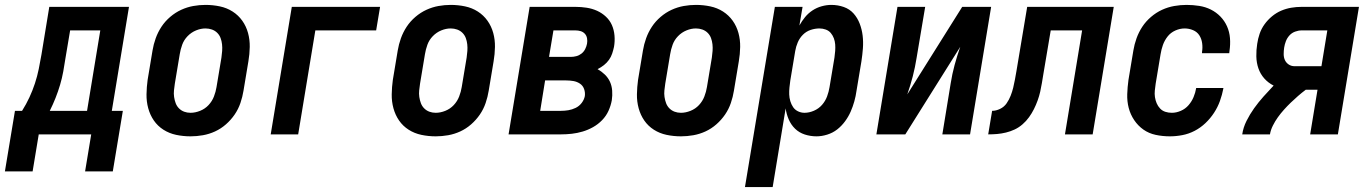

<svg xmlns="http://www.w3.org/2000/svg" viewBox="-71 -548 5591 783"><path d="M-51 151 -10 -96H19Q36 -123 49 -151Q62 -179 71.5 -208Q81 -237 87 -266.5Q93 -296 98 -325L130 -520H455L385 -96H430L389 151H276L301 0H87L62 151ZM132 -96H284L338 -424H215L196 -311Q192 -284 187 -256.5Q182 -229 174 -202Q166 -175 155.5 -148.5Q145 -122 132 -96Z M706 8Q676 8 647.5 2Q619 -4 595.5 -19Q572 -34 556.5 -56.5Q541 -79 533.5 -106.5Q526 -134 526.5 -163.5Q527 -193 531 -222L551 -342Q555 -367 564 -392Q573 -417 587.5 -439Q602 -461 623 -479Q644 -497 668 -508Q692 -519 717 -523.5Q742 -528 767 -528Q797 -528 825.5 -522Q854 -516 877.5 -501Q901 -486 917 -463.5Q933 -441 940.5 -413.5Q948 -386 947.5 -356.5Q947 -327 942 -298L922 -178Q918 -153 909.5 -128Q901 -103 886 -81Q871 -59 850.5 -41Q830 -23 806 -12Q782 -1 756.5 3.5Q731 8 706 8ZM706 -88Q725 -88 745 -96Q765 -104 779.5 -119.5Q794 -135 801.5 -154.5Q809 -174 812 -193L832 -313Q834 -327 835 -340.5Q836 -354 834.5 -367.5Q833 -381 828.5 -393Q824 -405 815 -414Q806 -423 793.5 -427.5Q781 -432 767 -432Q748 -432 728.5 -424Q709 -416 694 -400.5Q679 -385 672 -365.5Q665 -346 662 -327L642 -207Q640 -193 638.5 -179.5Q637 -166 639 -152.5Q641 -139 645.5 -127Q650 -115 659 -106Q668 -97 680 -92.5Q692 -88 706 -88Z M1033 0 1119 -520H1479L1463 -424H1215L1145 0Z M1706 8Q1676 8 1647.5 2Q1619 -4 1595.5 -19Q1572 -34 1556.5 -56.5Q1541 -79 1533.5 -106.5Q1526 -134 1526.5 -163.5Q1527 -193 1531 -222L1551 -342Q1555 -367 1564 -392Q1573 -417 1587.5 -439Q1602 -461 1623 -479Q1644 -497 1668 -508Q1692 -519 1717 -523.5Q1742 -528 1767 -528Q1797 -528 1825.5 -522Q1854 -516 1877.5 -501Q1901 -486 1917 -463.5Q1933 -441 1940.5 -413.5Q1948 -386 1947.5 -356.5Q1947 -327 1942 -298L1922 -178Q1918 -153 1909.5 -128Q1901 -103 1886 -81Q1871 -59 1850.5 -41Q1830 -23 1806 -12Q1782 -1 1756.5 3.5Q1731 8 1706 8ZM1706 -88Q1725 -88 1745 -96Q1765 -104 1779.5 -119.5Q1794 -135 1801.5 -154.5Q1809 -174 1812 -193L1832 -313Q1834 -327 1835 -340.5Q1836 -354 1834.5 -367.5Q1833 -381 1828.5 -393Q1824 -405 1815 -414Q1806 -423 1793.5 -427.5Q1781 -432 1767 -432Q1748 -432 1728.5 -424Q1709 -416 1694 -400.5Q1679 -385 1672 -365.5Q1665 -346 1662 -327L1642 -207Q1640 -193 1638.5 -179.5Q1637 -166 1639 -152.5Q1641 -139 1645.5 -127Q1650 -115 1659 -106Q1668 -97 1680 -92.5Q1692 -88 1706 -88Z M2217 0H2003L2089 -520H2276Q2299 -520 2321.5 -516.5Q2344 -513 2364 -504Q2384 -495 2400 -480Q2416 -465 2424.5 -445.5Q2433 -426 2435 -403Q2437 -380 2433 -357Q2430 -343 2425.5 -329.5Q2421 -316 2412.5 -304Q2404 -292 2392 -282.5Q2380 -273 2366 -266Q2382 -257 2395.5 -244Q2409 -231 2416.5 -214.5Q2424 -198 2425.5 -178.5Q2427 -159 2424 -139Q2420 -117 2410.5 -96Q2401 -75 2384.5 -58Q2368 -41 2347.5 -29.5Q2327 -18 2305 -11.5Q2283 -5 2261 -2.5Q2239 0 2217 0ZM2168 -316H2257Q2268 -316 2279.5 -319Q2291 -322 2300.5 -329.5Q2310 -337 2315.5 -348Q2321 -359 2323 -370Q2325 -381 2323 -392Q2321 -403 2314 -410.5Q2307 -418 2297 -421Q2287 -424 2276 -424H2186ZM2132 -96H2217Q2232 -96 2247 -98.5Q2262 -101 2276.5 -108Q2291 -115 2301 -128Q2311 -141 2314 -156Q2316 -171 2311 -185Q2306 -199 2294 -207Q2282 -215 2267.5 -217.5Q2253 -220 2238 -220H2152Z M2706 8Q2676 8 2647.5 2Q2619 -4 2595.5 -19Q2572 -34 2556.5 -56.5Q2541 -79 2533.5 -106.5Q2526 -134 2526.5 -163.5Q2527 -193 2531 -222L2551 -342Q2555 -367 2564 -392Q2573 -417 2587.5 -439Q2602 -461 2623 -479Q2644 -497 2668 -508Q2692 -519 2717 -523.5Q2742 -528 2767 -528Q2797 -528 2825.5 -522Q2854 -516 2877.5 -501Q2901 -486 2917 -463.5Q2933 -441 2940.5 -413.5Q2948 -386 2947.5 -356.5Q2947 -327 2942 -298L2922 -178Q2918 -153 2909.5 -128Q2901 -103 2886 -81Q2871 -59 2850.5 -41Q2830 -23 2806 -12Q2782 -1 2756.5 3.5Q2731 8 2706 8ZM2706 -88Q2725 -88 2745 -96Q2765 -104 2779.5 -119.5Q2794 -135 2801.5 -154.5Q2809 -174 2812 -193L2832 -313Q2834 -327 2835 -340.5Q2836 -354 2834.5 -367.5Q2833 -381 2828.5 -393Q2824 -405 2815 -414Q2806 -423 2793.5 -427.5Q2781 -432 2767 -432Q2748 -432 2728.5 -424Q2709 -416 2694 -400.5Q2679 -385 2672 -365.5Q2665 -346 2662 -327L2642 -207Q2640 -193 2638.5 -179.5Q2637 -166 2639 -152.5Q2641 -139 2645.5 -127Q2650 -115 2659 -106Q2668 -97 2680 -92.5Q2692 -88 2706 -88Z M2967 215 3089 -520H3202L3189 -444Q3199 -462 3212 -478Q3225 -494 3242.5 -505.5Q3260 -517 3280 -522.5Q3300 -528 3319 -528Q3346 -528 3370 -519.5Q3394 -511 3410 -493Q3426 -475 3435 -451.5Q3444 -428 3447 -402.5Q3450 -377 3448 -350.5Q3446 -324 3442 -298L3422 -178Q3419 -156 3413 -134.5Q3407 -113 3398 -92.5Q3389 -72 3375 -53Q3361 -34 3343 -20Q3325 -6 3302.5 1Q3280 8 3259 8Q3234 8 3211 0.5Q3188 -7 3171.5 -23Q3155 -39 3145.5 -61Q3136 -83 3133 -106L3080 215ZM3210 -88Q3229 -88 3248.5 -96.5Q3268 -105 3281.5 -120.5Q3295 -136 3302 -155Q3309 -174 3312 -193L3332 -313Q3334 -327 3335 -340.5Q3336 -354 3335 -367Q3334 -380 3329.5 -392Q3325 -404 3317 -413.5Q3309 -423 3296.5 -427.5Q3284 -432 3271 -432Q3253 -432 3235 -426Q3217 -420 3203.5 -406.5Q3190 -393 3182.5 -375.5Q3175 -358 3172 -340L3152 -220Q3150 -206 3148.5 -191.5Q3147 -177 3147.5 -163Q3148 -149 3152 -135.5Q3156 -122 3163.5 -111Q3171 -100 3183.5 -94Q3196 -88 3210 -88Z M3503 0 3589 -520H3702L3667 -312Q3661 -274 3651.5 -237Q3642 -200 3629 -163L3853 -520H3971L3885 0H3772L3806 -208Q3812 -246 3822 -283Q3832 -320 3845 -357L3621 0Z M3959 0 3975 -96Q3991 -96 4007.5 -104Q4024 -112 4034 -126.5Q4044 -141 4050.5 -157.5Q4057 -174 4061 -190.5Q4065 -207 4068 -223.5Q4071 -240 4074 -257L4118 -520H4471L4385 0H4272L4342 -424H4214L4184 -246Q4181 -228 4178 -209.5Q4175 -191 4171 -173.5Q4167 -156 4160.5 -138Q4154 -120 4145.5 -103Q4137 -86 4125.5 -70Q4114 -54 4099 -41Q4084 -28 4067 -20Q4050 -12 4031.5 -7.5Q4013 -3 3995 -1.5Q3977 0 3959 0Z M4700 8Q4670 8 4642 2Q4614 -4 4592 -19.5Q4570 -35 4554.5 -58Q4539 -81 4532 -108Q4525 -135 4526 -164Q4527 -193 4531 -222L4551 -342Q4555 -367 4564 -392Q4573 -417 4587.5 -439Q4602 -461 4623 -479Q4644 -497 4668 -508Q4692 -519 4717.5 -523.5Q4743 -528 4768 -528Q4794 -528 4819.5 -524Q4845 -520 4867 -509Q4889 -498 4906 -480.5Q4923 -463 4933 -440.5Q4943 -418 4945 -392.5Q4947 -367 4943 -340L4942 -331H4831V-336Q4834 -354 4831.5 -372Q4829 -390 4820 -404Q4811 -418 4794.5 -425Q4778 -432 4760 -432Q4741 -432 4722 -423.5Q4703 -415 4690.5 -399Q4678 -383 4671.5 -364.5Q4665 -346 4662 -327L4642 -207Q4640 -193 4638.5 -179Q4637 -165 4639 -152Q4641 -139 4646 -127Q4651 -115 4660 -105.5Q4669 -96 4681.5 -92Q4694 -88 4708 -88Q4726 -88 4744.5 -96Q4763 -104 4776 -119Q4789 -134 4796.5 -152Q4804 -170 4807 -188V-189H4918V-187Q4913 -161 4904 -136Q4895 -111 4880 -88Q4865 -65 4845 -46Q4825 -27 4801 -14.5Q4777 -2 4751 3Q4725 8 4700 8Z M4995 0Q4999 -28 5012.5 -55Q5026 -82 5043.5 -106.5Q5061 -131 5081.5 -154Q5102 -177 5123 -199Q5101 -210 5085 -228Q5069 -246 5061 -269Q5053 -292 5052.5 -318Q5052 -344 5056 -369Q5059 -390 5066 -410.5Q5073 -431 5086 -449Q5099 -467 5116.5 -481.5Q5134 -496 5154 -504.5Q5174 -513 5195 -516.5Q5216 -520 5237 -520H5471L5385 0H5272L5302 -182H5254Q5238 -170 5222.5 -156.5Q5207 -143 5193 -129.5Q5179 -116 5165.5 -101Q5152 -86 5140.5 -70Q5129 -54 5120 -36Q5111 -18 5108 0ZM5208 -278H5318L5342 -424H5237Q5224 -424 5210.5 -419Q5197 -414 5187.5 -403.5Q5178 -393 5173 -380Q5168 -367 5166 -354Q5164 -341 5164 -327.5Q5164 -314 5169 -303Q5174 -292 5184.5 -285Q5195 -278 5208 -278Z"/></svg>

Font: Iosevka Term Curly Oblique
Style: Bold
Weight: 700
Italic angle: -9°
Designer: Belleve Invis
Foundry: Belleve Invis
Version: Version 32.3.0